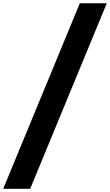

<svg xmlns="http://www.w3.org/2000/svg" viewBox="-94 -970 675 1177"><path d="M-74.3 187.2H91.1L560.5 -949.8H395.2Z"/></svg>

Font: Poppins Devanagari Thin
Style: Italic
Weight: 100
Italic angle: -10°
Designer: Ninad Kale (Devanagari), Jonny Pinhorn (Latin)
Foundry: Indian Type Foundry
Version: 4.005